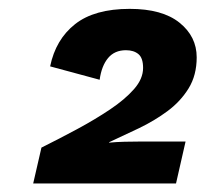

<svg xmlns="http://www.w3.org/2000/svg" viewBox="-20 -756 473 442"><path d="M56.4 -333.6 75.4 -416.2Q116.4 -436.6 157.5 -458.7Q198.6 -480.8 233.1 -503.9Q267.6 -527 288.5 -550.8Q309.4 -574.6 309.4 -599.6Q309.4 -622.6 298.6 -631.5Q287.8 -640.4 270 -640.4Q243.8 -640.4 228.8 -622.4Q213.8 -604.4 209.4 -572.4L95.4 -603.2Q108.2 -665.2 152.8 -700.4Q197.4 -735.6 278.6 -735.6Q353.6 -735.6 393.2 -703.8Q432.8 -672 432.8 -624Q432.8 -582.8 414.2 -552.6Q395.6 -522.4 365.6 -500.2Q335.6 -478 300.2 -461Q264.8 -444 231.2 -428.6V-427.6Q247 -429.2 266.7 -429.7Q286.4 -430.2 305 -430.2H407.2L385.2 -333.6Z"/></svg>

Font: Work Sans
Style: Italic
Weight: 400
Italic angle: -13°
Designer: Wei Huang
Foundry: Wei Huang
Version: Version 2.012